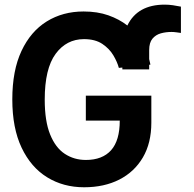

<svg xmlns="http://www.w3.org/2000/svg" viewBox="-20 -786 826 816"><path d="M623.2 -379.3V-264.6Q623.2 -178.3 587.2 -116.8Q551.1 -55.4 486.9 -22.7Q422.6 9.9 337.4 9.9Q249.3 9.9 180.4 -32.5Q111.5 -74.9 71.9 -158.2Q32.3 -241.5 32.3 -363.6Q32.3 -486.5 71.4 -569.6Q110.4 -652.7 178.8 -695Q247.2 -737.2 335.2 -737.2Q394.2 -737.2 440.5 -720.9Q486.9 -704.5 521.3 -677.6Q564.3 -766.3 680 -766.3Q697.4 -766.3 714.5 -763.8Q731.5 -761.4 748.9 -757.8V-646Q738.6 -647.4 728.5 -648.8Q718.4 -650.2 708.5 -650.2Q684.7 -650.2 663.2 -644.2Q641.7 -638.1 627.8 -621.4Q614 -604.8 614 -572.8V-534.8Q617.2 -523.1 619.3 -511.4L614 -510.7V-491.1H500V-498.9L485.1 -497.5Q478.7 -522 462 -550.4Q445.3 -578.8 415 -599.3Q384.6 -619.7 337 -619.7Q262.4 -619.7 216.3 -557Q170.1 -494.3 170.1 -362.6Q170.1 -271.3 193 -214.7Q215.9 -158 255.5 -132.1Q295.1 -106.2 344.8 -106.2Q415.1 -106.2 452.1 -147.5Q489 -188.9 489 -273.4H344.8V-379.3Z"/></svg>

Font: Interface
Style: Bold
Weight: 700
Designer: Rasmus Andersson
Foundry: rsms
Version: Version 1.8